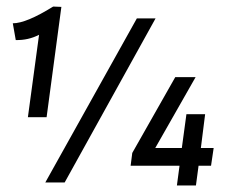

<svg xmlns="http://www.w3.org/2000/svg" viewBox="-20 -556 751 585"><path d="M28 -434 19 -485Q60 -485 142 -536L167 -535L122 -199H65L99 -450Q66 -433 28 -434ZM397 -500H454L177 0H118ZM527 -51H378L383 -90L514 -321H576L453 -105H534L548 -208H605L592 -105H631L623 -51H585L577 9H519Z"/></svg>

Font: Bellota
Style: Italic
Weight: 400
Italic angle: -7.5°
Designer: Kemie Guaida
Foundry: Kemie Guaida
Version: Version 4.001